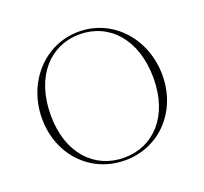

<svg xmlns="http://www.w3.org/2000/svg" viewBox="-125 -862 1087 1024"><g transform="rotate(-20 418.5 -350.0)"><path d="M419 15C614 15 760 -139 760 -345C760 -550 614 -715 419 -715C224 -715 77 -550 77 -345C77 -139 224 15 419 15ZM419 0C253 0 127 -128 127 -346C127 -569 253 -700 418 -700C584 -700 710 -569 710 -346C710 -128 584 0 419 0Z"/></g></svg>

Font: Sprat Thin
Style: Regular
Weight: 100
Designer: Ethan Nakache
Foundry: Collletttivo
Version: Version 2.000;Glyphs 3.2 (3217)